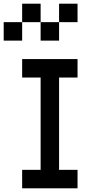

<svg xmlns="http://www.w3.org/2000/svg" viewBox="-20 -1120 540 1040"><path d="M0 -900V-1000H100V-900ZM200 -200V-700H100V-800H400V-700H300V-200H400V-100H100V-200ZM200 -1000H100V-1100H200ZM200 -900V-1000H300V-900ZM400 -1000H300V-1100H400Z"/></svg>

Font: GalmuriMono9 Regular
Style: Regular
Weight: 400
Designer: Lee Minseo (quiple)
Version: Version 2.399;hotconv 1.1.1;makeotfexe 2.6.0 DEVELOPMENT